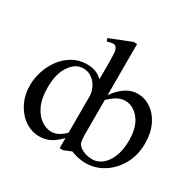

<svg xmlns="http://www.w3.org/2000/svg" viewBox="-153 -868 1079 1056"><g transform="rotate(30 387.0 -340.5)"><path d="M741.2 -241.7Q741.2 -168 709.2 -110.1Q677.2 -52.2 624.5 -18.8Q571.8 14.6 510.3 14.6Q465.3 14.6 416.5 -4.9L369.1 14.6H347.2V-49.8Q317.4 -18.6 286.6 -2Q255.9 14.6 216.8 14.6Q167.5 14.6 125.5 -13.9Q83.5 -42.5 58.1 -92.3Q32.7 -142.1 32.7 -205.1Q32.7 -248.5 47.1 -293.5Q61.5 -338.4 89.4 -376.2Q117.2 -414.1 157.5 -437.5Q197.8 -460.9 250 -460.9Q309.6 -460.9 347.2 -423.3V-506.3Q347.2 -556.2 345.9 -579.1Q344.7 -602.1 341.3 -610.4Q337.9 -618.7 332 -624.5Q325.7 -630.9 314.5 -630.9Q304.7 -630.9 279.3 -623.5H278.3L271.5 -641.1L406.7 -694.8H429.7V-370.1Q494.1 -460 569.8 -460Q615.7 -460 654.5 -433.8Q693.4 -407.7 717.3 -358.9Q741.2 -310.1 741.2 -241.7ZM347.2 -84.5V-315.9Q347.2 -341.3 334.5 -367.9Q321.8 -394.5 298.1 -412.8Q274.4 -431.2 241.2 -431.2Q192.4 -431.2 157.7 -380.1Q123 -329.1 123 -244.1Q123 -172.4 144.5 -127.4Q166 -82.5 197.8 -61.5Q229.5 -40.5 260.7 -40.5Q305.7 -40.5 347.2 -84.5ZM436 -66.4 437.5 -63.5Q445.3 -48.3 471.2 -35.2Q497.1 -22 535.2 -22Q564.5 -22 592.5 -43.5Q620.6 -64.9 638.7 -107.7Q656.7 -150.4 656.7 -213.9Q656.7 -298.3 619.1 -345.2Q581.5 -392.1 530.8 -392.1Q512.2 -392.1 489.7 -383.3Q467.3 -374.5 429.7 -339.8V-113.8Q431.2 -76.2 436 -66.4Z"/></g></svg>

Font: BabelStone Roman
Style: Regular
Weight: 400
Designer: Walt Agee, Victor Gaultney, Peter Martin, Debbi Hosken, Becca Hirsbrunner (SIL); Andrew West (BabelStone)
Foundry: BabelStone
Version: Version 16.000